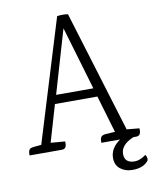

<svg xmlns="http://www.w3.org/2000/svg" viewBox="-92 -747 783 980"><g transform="rotate(-10 300.0 -257.0)"><path d="M563 0H548Q481 28 481 75.5Q481 123 534 123Q561 123 592 100Q596 103 598.5 113Q601 123 599 129Q574 164 515 164Q478 164 452.5 144Q427 124 427 87Q427 36 479 0H382V-8Q382 -30 395 -36Q401 -39 410 -40L460 -43L403 -236H183L127 -45L201 -39Q205 0 178 0H10V-8Q10 -30 23 -36Q30 -39 78 -43L272 -676Q300 -680 328 -676L521 -45H522L586 -39Q590 0 563 0ZM197 -281H390L293 -609Z"/></g></svg>

Font: Karma Light
Style: Regular
Weight: 300
Designer: Joana Correia
Foundry: Indian Type Foundry
Version: Version 1.202;PS 1.0;hotconv 1.0.78;makeotf.lib2.5.61930; tt